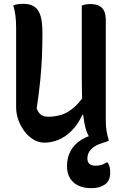

<svg xmlns="http://www.w3.org/2000/svg" viewBox="-20 -730 640 1000"><path d="M547 2Q542 4 535.5 5.5Q529 7 521.5 8Q514 9 507 9Q488 9 472.5 4.5Q457 0 445 -17Q433 -34 424 -69Q415 -104 410.5 -164.5Q406 -225 406 -317Q406 -365 406 -413Q406 -461 406 -509Q406 -557 406 -605Q406 -653 406 -701Q413 -704 419.5 -705.5Q426 -707 434 -708Q442 -709 449 -709Q478 -709 496 -700Q514 -691 522.5 -672.5Q531 -654 531 -625Q531 -559 531 -494Q531 -429 531 -363Q531 -297 531 -232Q531 -167 531 -101Q531 -73 535 -48Q539 -23 547 2ZM211 13Q183 13 156.5 -2Q130 -17 109.5 -43.5Q89 -70 76.5 -103Q64 -136 64 -171Q64 -239 64 -308.5Q64 -378 64 -447.5Q64 -517 64 -584Q64 -619 60.5 -648Q57 -677 49 -702Q63 -707 75.5 -708.5Q88 -710 102 -710Q136 -710 158 -696Q180 -682 190.5 -649.5Q201 -617 201 -559Q201 -497 198.5 -436Q196 -375 189.5 -309.5Q183 -244 171 -165Q180 -142 194 -132Q208 -122 231 -122Q269 -122 302.5 -133Q336 -144 370.5 -175Q405 -206 440 -267V-133H410Q384 -79 351 -47Q318 -15 282.5 -1Q247 13 211 13ZM494 -34Q501 -36 512.5 -29.5Q524 -23 546 2Q542 5 534 8Q526 11 516 14Q477 25 456 46Q435 67 435 95Q435 114 446 123.5Q457 133 478 133Q495 133 508 129Q521 125 535 116H541Q546 125 549 133.5Q552 142 553 150.5Q554 159 554 170Q554 211 527 230.5Q500 250 456 250Q396 250 362.5 219.5Q329 189 329 135Q329 90 348 55.5Q367 21 403.5 -2Q440 -25 494 -34Z"/></svg>

Font: Recursive Monospace Casual SemiBold
Style: Regular
Weight: 600
Version: Version 1.047